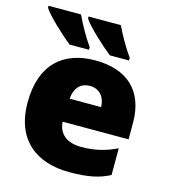

<svg xmlns="http://www.w3.org/2000/svg" viewBox="-114 -857 848 959"><g transform="rotate(15 309.5 -378.0)"><path d="M392 -766H225V-756C246 -721 333 -641 378 -606H477V-620C449 -658 413 -721 392 -766ZM186 -766H18V-756C39 -721 125 -641 170 -606H270V-620C242 -658 207 -721 186 -766ZM315 -563C152 -563 42 -472 42 -273C42 -76 166 10 333 10C430 10 488 -3 541 -31V-169C480 -140 426 -127 357 -127C279 -127 239 -167 236 -225H577V-310C577 -479 477 -563 315 -563ZM322 -433C374 -433 402 -394 403 -345H240C245 -406 278 -433 322 -433Z"/></g></svg>

Font: Noto Sans UI Black
Style: Regular
Weight: 900
Designer: Monotype Design Team
Foundry: Monotype Imaging Inc.
Version: Version 1.901